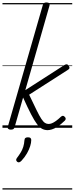

<svg xmlns="http://www.w3.org/2000/svg" viewBox="-20 -1035 605 1555"><path d="M67 15Q55 15 47.5 9Q40 3 43 -8L327 -995Q331 -1006 337 -1010.5Q343 -1015 356 -1015Q373 -1015 378.5 -1008Q384 -1001 381 -990L185 -305L501 -508Q514 -516 522.5 -514Q531 -512 537 -502Q543 -494 542.5 -485Q542 -476 531 -470L216 -268Q253 -191 276 -143.5Q299 -96 315 -72Q331 -48 344.5 -39.5Q358 -31 373 -31Q386 -31 400 -36.5Q414 -42 432.5 -55Q451 -68 474 -90Q483 -98 490.5 -97Q498 -96 504 -89Q511 -83 512 -75Q513 -67 506 -59Q472 -26 445.5 -9Q419 8 399 13.5Q379 19 366 19Q342 19 321.5 8.5Q301 -2 280 -29.5Q259 -57 232 -109Q205 -161 167 -245L98 -4Q95 6 88 10.5Q81 15 67 15ZM120 276Q112 269 111 262Q110 255 116 246Q135 221 148 199.5Q161 178 168.5 154Q176 130 178 100Q179 87 186.5 82Q194 77 206 77Q221 77 227.5 83.5Q234 90 233 101Q233 121 224.5 148.5Q216 176 198.5 207Q181 238 153 268Q145 276 136.5 279Q128 282 120 276ZM0 490H565V500H0ZM0 -20H565V0H0ZM0 -505H565V-500H0ZM0 -1010H565V-1000H0Z"/></svg>

Font: Playwrite TZ Guides
Style: Regular
Weight: 400
Designer: Veronika Burian, José Scaglione
Foundry: TypeTogether
Version: Version 1.003